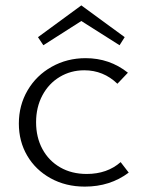

<svg xmlns="http://www.w3.org/2000/svg" viewBox="-20 -687 531 713"><path d="M141 -519 121 -549 282 -667 443 -549 424 -519 282 -609ZM458 -46Q389 6 295 6Q224 6 168 -25Q112 -56 81 -109Q50 -162 50 -228Q50 -296 82.5 -351.5Q115 -407 172 -439Q229 -471 298 -471Q387 -471 455 -417L416 -376Q364 -426 293 -426Q243 -426 202 -401.5Q161 -377 137.5 -333Q114 -289 114 -233Q114 -177 137.5 -133.5Q161 -90 203.5 -65.5Q246 -41 302 -41Q378 -41 428 -85Z"/></svg>

Font: Ysabeau SC Semilight
Style: Regular
Weight: 300
Designer: Christian Thalmann (Catharsis Fonts)
Version: Version 0.003